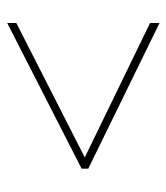

<svg xmlns="http://www.w3.org/2000/svg" viewBox="16 -632 474 547"><g transform="rotate(90 253.5 -359.0)"><path d="M46 -168 429 -363 46 -549V-576L461 -373V-354L46 -142Z"/></g></svg>

Font: Noto Sans Myanmar SemiCondensed Thin
Style: Regular
Weight: 100
Width: 4
Designer: Monotype Design Team
Foundry: Monotype Imaging Inc.
Version: Version 2.107; ttfautohint (v1.8.4.7-5d5b)